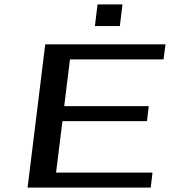

<svg xmlns="http://www.w3.org/2000/svg" viewBox="-20 -850 770 870"><path d="M663 0 671 -68H234L263 -301H646L654 -369H271L297 -581H721L730 -649H185L105 0ZM523 -732 535 -830H422L410 -732Z"/></svg>

Font: Gamestation Extended
Style: Italic
Weight: 400
Width: 7
Designer: Jonas Hecksher
Foundry: Jonas Hecksher, Playtypeª, e-types AS
Version: Version 1.003